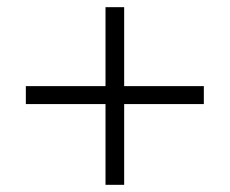

<svg xmlns="http://www.w3.org/2000/svg" viewBox="-20 -552 640 535"><path d="M274 -37V-262H52V-312H274V-532H326V-312H548V-262H326V-37Z"/></svg>

Font: Mulish ExtraLight Light
Style: Regular
Weight: 300
Version: Version 3.603